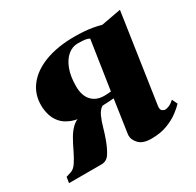

<svg xmlns="http://www.w3.org/2000/svg" viewBox="-134 -657 818 803"><g transform="rotate(-30 275.0 -255.5)"><path d="M535.5 -87 548 -61Q536.5 -48.5 514.2 -31.5Q492 -14.5 458.8 -1.5Q425.5 11.5 381 11.5Q340.5 11.5 321.8 -7.5Q303 -26.5 303.5 -50.5L327.5 -214Q319.5 -213 309.8 -212.5Q300 -212 290 -211.5Q280 -211 272 -210.5Q256 -201 246 -179Q236 -157 228.8 -130.8Q221.5 -104.5 212.5 -80Q199.5 -44.5 185 -22.2Q170.5 0 145.5 0H-11.5L-7 -28L15.5 -35Q32 -39.5 45.5 -59.5Q59 -79.5 71.8 -106.5Q84.5 -133.5 99.2 -159.2Q114 -185 134 -202.2Q154 -219.5 182.5 -219L200.5 -209.5Q154 -210 124.8 -221.5Q95.5 -233 79.5 -251.8Q63.5 -270.5 57 -292.8Q50.5 -315 50 -337Q49 -392.5 81 -433.5Q113 -474.5 172.8 -497Q232.5 -519.5 314.5 -519.5Q337.5 -519.5 358.8 -518Q380 -516.5 400 -513Q420 -509.5 440.5 -504L535.5 -521.5L472 -93Q470 -76 477.5 -70.5Q485 -65 491 -65Q499.5 -65 511.2 -70.2Q523 -75.5 535.5 -87ZM332 -244.5 367.5 -479Q362.5 -482.5 354.2 -484.5Q346 -486.5 335.2 -487.2Q324.5 -488 311.5 -488Q286 -488 264.2 -470Q242.5 -452 229.5 -418Q216.5 -384 216.5 -336Q216.5 -291 238.5 -266.8Q260.5 -242.5 299.5 -242.5Q304.5 -242.5 310.2 -242.8Q316 -243 321.8 -243.5Q327.5 -244 332 -244.5Z"/></g></svg>

Font: Merriweather 120pt Black
Style: Italic
Weight: 900
Italic angle: -7.8°
Version: Version 2.101